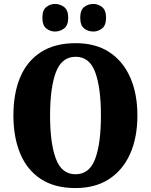

<svg xmlns="http://www.w3.org/2000/svg" viewBox="-20 -944 765 974"><path d="M363 10Q257 10 187 -36Q117 -82 82.5 -165Q48 -248 48 -359Q48 -470 82.5 -552Q117 -634 187.5 -679.5Q258 -725 364 -725Q465 -725 534.5 -679.5Q604 -634 640.5 -551.5Q677 -469 677 -358Q677 -247 640.5 -164.5Q604 -82 534 -36Q464 10 363 10ZM363 -60Q434 -60 463 -138.5Q492 -217 492 -358Q492 -499 463 -577.5Q434 -656 364 -656Q293 -656 263.5 -577.5Q234 -499 234 -358Q234 -217 263.5 -138.5Q293 -60 363 -60ZM454 -784Q427 -784 407 -799.5Q387 -815 387 -854Q387 -893 407 -908.5Q427 -924 454 -924Q477 -924 497.5 -908.5Q518 -893 518 -854Q518 -815 497.5 -799.5Q477 -784 454 -784ZM259 -784Q235 -784 215 -799.5Q195 -815 195 -854Q195 -893 215 -908.5Q235 -924 259 -924Q284 -924 305 -908.5Q326 -893 326 -854Q326 -815 305 -799.5Q284 -784 259 -784Z"/></svg>

Font: Noto Serif Condensed Black
Style: Regular
Weight: 900
Width: 3
Designer: Monotype Design Team
Foundry: Monotype Imaging Inc.
Version: Version 2.015; ttfautohint (v1.8.4.7-5d5b)